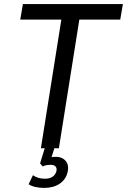

<svg xmlns="http://www.w3.org/2000/svg" viewBox="-20 -725 621 939"><path d="M180 0 280 -629H79L92 -705H581L568 -629H368L268 0ZM196 194Q174 194 153.5 189.5Q133 185 120 176L141 132Q153 140 167 144.5Q181 149 199 149Q223 149 237 139.5Q251 130 256 112Q259 97 251.5 89Q244 81 226 81Q218 81 208.5 82.5Q199 84 189 89L176 74L205 -20H252L228 57L207 51Q216 46 228 44Q240 42 253 42Q274 42 288.5 51Q303 60 309.5 76Q316 92 311 115Q303 152 272.5 173Q242 194 196 194Z"/></svg>

Font: Nunito Sans 10pt Condensed Medium
Style: Italic
Weight: 500
Width: 3
Italic angle: -9°
Designer: Vernon Adams
Foundry: Vernon Adams
Version: Version 3.101;gftools[0.9.27]